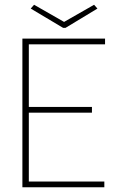

<svg xmlns="http://www.w3.org/2000/svg" viewBox="-20 -786 540 806"><path d="M74 0V-624H421V-600H101V-337H366V-313H101V-24H418V0ZM375 -766 389 -750 255 -669H245L109 -750L123 -766L249 -694Z"/></svg>

Font: Inconsolata ExtraLight
Style: Regular
Weight: 200
Monospace: yes
Designer: Raph Levien, Cyreal, Brenton Simpson
Foundry: Raph Levien, Cyreal, Google
Version: Version 3.001; ttfautohint (v1.8.2.53-6de2)